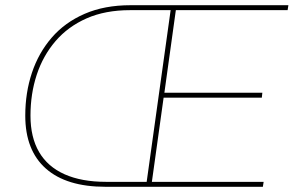

<svg xmlns="http://www.w3.org/2000/svg" viewBox="-20 -717 1127 737"><path d="M385 0Q235 0 156 -70Q77 -140 77 -273Q77 -361 102.5 -437.5Q128 -514 178.5 -572.5Q229 -631 305 -664Q381 -697 481 -697H1087L1084 -678H655L611 -361H987L985 -342H608L563 -19H992L989 0ZM387 -19H543L635 -678H479Q384 -678 312.5 -646.5Q241 -615 193 -559Q145 -503 121 -430Q97 -357 97 -273Q97 -190 130 -133.5Q163 -77 228 -48Q293 -19 387 -19Z"/></svg>

Font: Hanken Grotesk Thin
Style: Italic
Weight: 250
Italic angle: -8°
Designer: Alfredo Marco Pradil
Foundry: Hanken Design Co.
Version: Version 3.013